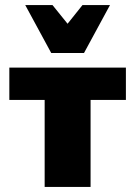

<svg xmlns="http://www.w3.org/2000/svg" viewBox="-20 -741 536 761"><path d="M157 0V-473H339V0ZM17 -345V-473H479V-345ZM183 -531 216 -607 307 -721H416L313 -531ZM183 -531 80 -721H188L280 -607L313 -531Z"/></svg>

Font: Ysabeau SC Black
Style: Regular
Weight: 900
Designer: Christian Thalmann (Catharsis Fonts)
Version: Version 2.001;gftools[0.9.30]; featfreeze: smcp